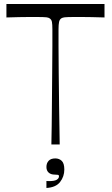

<svg xmlns="http://www.w3.org/2000/svg" viewBox="-20 -720 560 957"><path d="M236.1 0Q238.1 -92.1 238.6 -183Q239.1 -273.9 240.1 -352.9Q241.1 -432 241.1 -490.1Q241.1 -548.3 241.1 -574Q241.1 -598 238.9 -610.4Q236.7 -622.8 227 -628.7Q222.4 -632.4 210.8 -633.8Q199.1 -635.3 157.7 -635.3Q148.7 -635.3 127.1 -635.3Q105.4 -635.3 75.8 -634.7Q46.1 -634.1 12 -633V-700H500.9V-633Q466.9 -634.1 437.1 -634.7Q407.4 -635.3 386.2 -635.3Q365 -635.3 355.1 -635.3Q314.6 -635.3 302.9 -633.8Q291.3 -632.4 285.9 -628.7Q277 -622.8 274.4 -610.4Q271.7 -598 271.7 -574Q271.7 -548.3 271.7 -490.1Q271.7 -432 272.7 -352.9Q273.7 -273.9 274.7 -183Q275.7 -92.1 277.6 0ZM211.4 216.9V182.1Q214.4 182.3 218 182.5Q221.6 182.7 225 182.7Q252 182.7 263 175.8Q274 168.9 274 158.9Q274 152.6 268.9 151.4Q263.7 150.3 252.9 150.3Q233.4 150.3 222.4 140.2Q211.4 130.1 211.4 112.4Q211.4 93.3 222.5 81.4Q233.6 69.6 255.6 69.6Q274.9 69.6 287.7 81.8Q300.6 94 300.6 125.1Q300.6 160 279.5 187.1Q258.4 214.3 211.4 216.9Z"/></svg>

Font: Ojuju ExtraLight
Style: Regular
Weight: 200
Designer: Chisaokwu Joboson, Mirko Velimirovic
Foundry: Udi Foundry
Version: Version 1.000